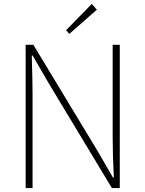

<svg xmlns="http://www.w3.org/2000/svg" viewBox="-20 -953 736 973"><path d="M110 -726H149L469 -197L552 -54H557Q551 -159 551 -259V-726H587V0H547L228 -529L145 -672H141Q145 -536 145 -473V0H110ZM315 -800 445 -933 471 -904 331 -781Z"/></svg>

Font: Noto Sans CJK TC Thin
Style: Regular
Weight: 250
Designer: Ryoko NISHIZUKA ???? (kana & ideographs); Paul D. Hunt (Latin, Greek & Cyrillic); Wenlong ZHANG ??? (bopomofo); Sandoll 
Foundry: Adobe Systems Incorporated
Version: Version 1.004 January 19, 2016